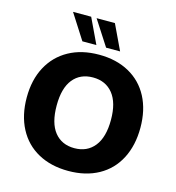

<svg xmlns="http://www.w3.org/2000/svg" viewBox="-132 -1044 1070 1165"><g transform="rotate(15 402.5 -461.0)"><path d="M45 -357Q45 -468 89 -550Q133 -632 213.5 -676.5Q294 -721 403 -721Q512 -721 592.5 -676.5Q673 -632 716 -550Q759 -468 759 -357Q759 -246 716 -163Q673 -80 592.5 -35.5Q512 9 403 9Q294 9 213 -35.5Q132 -80 88.5 -163Q45 -246 45 -357ZM574 -357Q574 -465 528.5 -521.5Q483 -578 403 -578Q323 -578 278 -522Q233 -466 233 -357Q233 -247 278 -190.5Q323 -134 403 -134Q483 -134 528.5 -191Q574 -248 574 -357ZM182 -931H296L371 -773H283ZM330 -931H445L520 -773H432Z"/></g></svg>

Font: Muli Black
Style: Regular
Weight: 900
Designer: Vernon Adams
Foundry: Vernon Adams
Version: Version 2.001